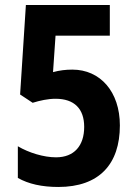

<svg xmlns="http://www.w3.org/2000/svg" viewBox="-20 -734 543 764"><path d="M268 -457C241 -457 217 -454 191 -447L201 -592H417V-714H83L60 -358L110 -325C139 -334 171 -341 201 -341C276 -341 315 -301 315 -229C315 -154 275 -108 203 -108C154 -108 95 -126 51 -152V-26C93 -2 147 10 212 10C375 10 457 -81 457 -235C457 -369 379 -457 268 -457Z"/></svg>

Font: Noto Sans Thai Looped Condensed
Style: Bold
Weight: 700
Width: 3
Designer: Sasikarn Vongin, Ben Mitchell
Foundry: The Fontpad Ltd
Version: Version 1.001